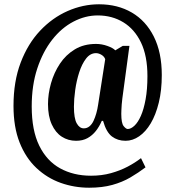

<svg xmlns="http://www.w3.org/2000/svg" viewBox="-20 -734 807 896"><path d="M396 142Q327 142 263.5 119.5Q200 97 150 50Q100 3 71.5 -69Q43 -141 43 -240Q43 -354 76.5 -442Q110 -530 167 -590.5Q224 -651 295.5 -682.5Q367 -714 442 -714Q529 -714 595 -675.5Q661 -637 698 -563Q735 -489 735 -384Q735 -312 721 -255Q707 -198 683.5 -158.5Q660 -119 629.5 -98Q599 -77 566 -77Q529 -77 502.5 -97Q476 -117 461 -170H455Q444 -144 427.5 -123Q411 -102 388.5 -89.5Q366 -77 335 -77Q298 -77 268.5 -96Q239 -115 221.5 -153.5Q204 -192 204 -248Q204 -296 218 -345.5Q232 -395 259.5 -436.5Q287 -478 329 -503.5Q371 -529 428 -529Q455 -529 481.5 -519.5Q508 -510 518 -499L553 -520H584L551 -275Q549 -261 548 -246.5Q547 -232 546.5 -220.5Q546 -209 546 -203Q546 -159 557 -145.5Q568 -132 576 -132Q591 -132 607.5 -147.5Q624 -163 637.5 -193.5Q651 -224 659.5 -270.5Q668 -317 668 -379Q668 -473 638 -535.5Q608 -598 555.5 -630Q503 -662 436 -662Q378 -662 322.5 -633Q267 -604 223.5 -548.5Q180 -493 154 -414.5Q128 -336 128 -237Q128 -126 163 -54.5Q198 17 260.5 51.5Q323 86 405 86Q455 86 498 74Q541 62 576 43.5Q611 25 638 4L659 47Q626 72 588.5 94Q551 116 504 129Q457 142 396 142ZM371 -135Q386 -135 397.5 -144.5Q409 -154 416.5 -170Q424 -186 429.5 -205.5Q435 -225 438 -246L471 -458Q466 -471 453 -478.5Q440 -486 428 -486Q401 -486 381.5 -460.5Q362 -435 349.5 -396Q337 -357 331 -314Q325 -271 325 -236Q325 -182 338 -158.5Q351 -135 371 -135Z"/></svg>

Font: Noto Serif Khmer ExtraCondensed Black
Style: Regular
Weight: 900
Width: 2
Designer: Danh Hong and the Monotype Design Team
Foundry: Monotype Imaging Inc.
Version: Version 2.004